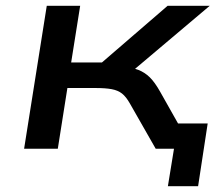

<svg xmlns="http://www.w3.org/2000/svg" viewBox="-20 -512 750 661"><path d="M558 129 579 0H527L541 -87H695L662 129ZM63 0 141 -492H256L225 -297H331L557 -492H702L413 -248L399 -282Q434 -280 456 -271.5Q478 -263 495.5 -246Q513 -229 532 -195L642 0H516L427 -156Q414 -179 400 -190Q386 -201 364.5 -205Q343 -209 308 -209H212L179 0Z"/></svg>

Font: Nunito Sans 10pt Expanded SemiBold
Style: Italic
Weight: 600
Width: 7
Italic angle: -9°
Designer: Vernon Adams
Foundry: Vernon Adams
Version: Version 3.101;gftools[0.9.27]